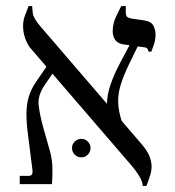

<svg xmlns="http://www.w3.org/2000/svg" viewBox="-20 -606 577 632"><path d="M450 6Q449 -9 438 -27Q427 -45 413 -61L79 -449Q69 -462 62.5 -481Q56 -500 56 -520Q56 -538 61.5 -553Q67 -568 74 -586H86V-582Q86 -578 88 -562Q90 -546 114 -518L445 -133Q464 -111 471.5 -93Q479 -75 479 -57Q479 -46 475.5 -33Q472 -20 462 6ZM45 0V-27H73Q83 -27 85.5 -32.5Q88 -38 87 -45L70 -180Q66 -217 67.5 -244.5Q69 -272 77 -294.5Q85 -317 99 -337L145 -404L164 -380L129 -329Q104 -293 107 -262Q110 -231 123 -184L144 -110Q152 -82 152.5 -53Q153 -24 151 0ZM381 -206 332 -262Q332 -293 344 -328Q356 -363 376 -400L413 -470L438 -463L405 -395Q386 -356 377 -326Q368 -296 369 -268Q370 -240 381 -206ZM469 -436Q468 -441 465.5 -445Q463 -449 457 -450L386 -460Q367 -463 359 -475Q351 -487 351 -503Q351 -529 362.5 -552.5Q374 -576 379 -586H394V-567Q394 -555 398 -551Q402 -547 412 -545L454 -539Q479 -535 485.5 -520.5Q492 -506 492 -493Q492 -474 486 -457.5Q480 -441 478 -436ZM248 -88Q235 -88 226 -97Q217 -106 217 -119Q217 -131 226 -140Q235 -149 248 -149Q260 -149 269 -140Q278 -131 278 -119Q278 -106 269 -97Q260 -88 248 -88Z"/></svg>

Font: Frank Ruhl Libre Light
Style: Regular
Weight: 300
Designer: Yanek Iontef
Foundry: Fontef
Version: Version 6.003;gftools[0.9.30]